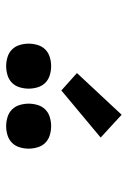

<svg xmlns="http://www.w3.org/2000/svg" viewBox="87 -1118 425 640"><g transform="rotate(90 300.0 -797.5)"><path d="M400 -605Q385 -605 370 -609.5Q355 -614 344.5 -624.5Q334 -635 329.5 -650Q325 -665 325 -680Q325 -695 329.5 -710Q334 -725 344.5 -735.5Q355 -746 370 -750.5Q385 -755 400 -755Q415 -755 430 -750.5Q445 -746 455.5 -735.5Q466 -725 470.5 -710Q475 -695 475 -680Q475 -665 470.5 -650Q466 -635 455.5 -624.5Q445 -614 430 -609.5Q415 -605 400 -605ZM200 -605Q185 -605 170 -609.5Q155 -614 144.5 -624.5Q134 -635 129.5 -650Q125 -665 125 -680Q125 -695 129.5 -710Q134 -725 144.5 -735.5Q155 -746 170 -750.5Q185 -755 200 -755Q215 -755 230 -750.5Q245 -746 255.5 -735.5Q266 -725 270.5 -710Q275 -695 275 -680Q275 -665 270.5 -650Q266 -635 255.5 -624.5Q245 -614 230 -609.5Q215 -605 200 -605ZM281 -789 223 -841 362 -990 438 -920Z"/></g></svg>

Font: Iosevka Curly SmBdEx
Style: Regular
Weight: 600
Width: 7
Monospace: yes
Designer: Belleve Invis
Foundry: Belleve Invis
Version: Version 11.1.0; ttfautohint (v1.8.3)